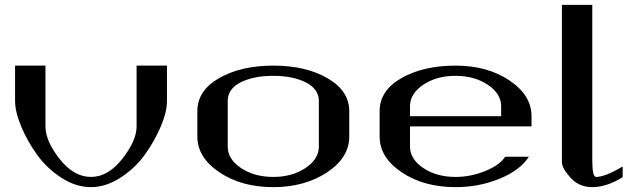

<svg xmlns="http://www.w3.org/2000/svg" viewBox="-20 -770 2623 790"><path d="M667 -500Q667 -500 667 -354.5Q667 -309.6 641.6 -249.5Q616.2 -189.5 575.7 -133.3Q535.2 -77.1 475.1 -38.6Q415 0 354.5 0Q292 0 231.9 -39.1Q171.9 -78.1 131.8 -134.3Q91.8 -190.4 66.9 -250.5Q42 -310.5 42 -354.5V-500H167V-250Q167 -190.4 225.1 -116.2Q283.2 -42 354.5 -42Q424.8 -42 483.4 -116.7Q542 -191.4 542 -250V-500Z M1292 -167V-354.5Q1292 -403.3 1238.8 -430.7Q1185.5 -458 1104.5 -458Q1023.4 -458 970.2 -431.2Q917 -404.3 917 -354.5V-167Q917 -115.2 971.7 -78.6Q1026.4 -42 1104.5 -42Q1181.6 -42 1236.8 -78.6Q1292 -115.2 1292 -167ZM1417 -208Q1417 -121.1 1325.2 -60.5Q1233.4 0 1104.5 0Q973.6 0 882.8 -61Q792 -122.1 792 -208V-312.5Q792 -397.5 881.8 -448.7Q971.7 -500 1104.5 -500Q1238.3 -500 1327.6 -448.2Q1417 -396.5 1417 -312.5Z M2167 -250H1667V-167Q1667 -115.2 1721.7 -78.6Q1776.4 -42 1854.5 -42Q1916 -42 1975.6 -65.9Q2035.2 -89.8 2058.6 -125H2156.2Q2120.1 -69.3 2035.6 -34.7Q1951.2 0 1854.5 0Q1723.6 0 1632.8 -61Q1542 -122.1 1542 -208V-312.5Q1542 -397.5 1631.8 -448.7Q1721.7 -500 1854.5 -500Q1985.4 -500 2076.2 -439Q2167 -377.9 2167 -292ZM1667 -292H2042V-333Q2042 -384.8 1986.8 -421.4Q1931.6 -458 1854.5 -458Q1776.4 -458 1721.7 -421.4Q1667 -384.8 1667 -333Z M2417 -750V-110.4Q2417 -42 2432.6 -42Q2469.7 -42 2542 -85Q2542 -85 2542 -41Q2475.6 0 2417 0Q2362.3 0 2327.1 -39.1Q2292 -78.1 2292 -103.5V-750Z"/></svg>

Font: okolaks
Style: Bold
Weight: 600
Width: 8
Version: Version 000.6.0